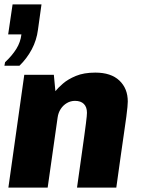

<svg xmlns="http://www.w3.org/2000/svg" viewBox="-23 -850 640 870"><path d="M15 0 87 -511H221L228 -437Q240 -452 262.5 -471.5Q285 -491 321 -506Q357 -521 409 -521Q480 -521 518 -485Q556 -449 556 -390Q556 -381 554.5 -365Q553 -349 549.5 -321.5Q546 -294 539.5 -251Q533 -208 524.5 -146.5Q516 -85 504 0H326Q338 -85 346 -142Q354 -199 359 -235Q364 -271 366.5 -291.5Q369 -312 370 -322.5Q371 -333 371 -339Q371 -365 357 -379Q343 -393 317 -393Q297 -393 280 -383Q263 -373 252 -356Q241 -339 238 -317L193 0ZM-3 -552 0 -568Q32 -598 51 -628.5Q70 -659 74 -694H14L34 -830H165L149 -715Q143 -668 121 -626.5Q99 -585 65 -552Z"/></svg>

Font: Chivo Medium ExtraBold
Style: Italic
Weight: 800
Italic angle: -8.05°
Version: Version 2.002